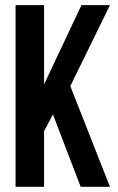

<svg xmlns="http://www.w3.org/2000/svg" viewBox="-20 -720 454 740"><path d="M40 0V-700.2H149.9V-395L293.9 -700.2H403.8L251 -388.2L403.8 0H291L184.1 -278.8L149.9 -214.8V0Z"/></svg>

Font: Bebas Neue Bold
Style: Regular
Weight: 700
Designer: Ryoichi Tsunekawa
Foundry: Ryoichi Tsunekawa
Version: Version 1.300